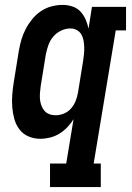

<svg xmlns="http://www.w3.org/2000/svg" viewBox="-20 -558 540 783"><path d="M184 205V109H250L280 -72Q269 -54 254 -38.5Q239 -23 221.5 -12.5Q204 -2 184 3Q164 8 144 8Q119 8 96.5 -1.5Q74 -11 59.5 -30Q45 -49 38.5 -72.5Q32 -96 30 -121Q28 -146 30 -171.5Q32 -197 36 -222L57 -352Q61 -375 67.5 -397Q74 -419 85 -440Q96 -461 111.5 -480Q127 -499 147 -512.5Q167 -526 190 -532Q213 -538 235 -538Q256 -538 275.5 -531.5Q295 -525 308 -511Q321 -497 329 -479Q337 -461 341 -441L355 -530H494V-434H452L362 109H391V205ZM207 -88Q224 -88 241 -95Q258 -102 270 -116Q282 -130 288.5 -146.5Q295 -163 298 -180L319 -310Q321 -324 322.5 -338Q324 -352 323.5 -366Q323 -380 320.5 -393.5Q318 -407 311.5 -418Q305 -429 293 -435.5Q281 -442 267 -442Q248 -442 229 -433Q210 -424 197 -408.5Q184 -393 177.5 -374.5Q171 -356 167 -337L146 -207Q144 -193 143 -179.5Q142 -166 143 -153.5Q144 -141 148.5 -128.5Q153 -116 161 -106.5Q169 -97 181 -92.5Q193 -88 207 -88Z"/></svg>

Font: Iosevka Slab Oblique
Style: Bold
Weight: 700
Italic angle: -9°
Monospace: yes
Designer: Belleve Invis
Foundry: Belleve Invis
Version: Version 11.1.1; ttfautohint (v1.8.3)